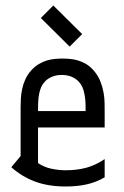

<svg xmlns="http://www.w3.org/2000/svg" viewBox="-20 -675 454 705"><path d="M294.4 -267.1Q294.4 -277.8 294.2 -290.8Q293.9 -303.7 292.2 -316.9Q290.5 -330.1 286.9 -343Q283.2 -356 276.4 -366.2Q272.9 -371.1 267.3 -377Q261.7 -382.8 253.4 -387.9Q245.1 -393.1 233.4 -396.5Q221.7 -399.9 206.5 -399.9Q191.9 -399.9 180.4 -396.5Q168.9 -393.1 160.4 -387.9Q151.9 -382.8 146.2 -377Q140.6 -371.1 137.2 -366.2Q130.4 -355.5 126.7 -342.8Q123 -330.1 121.6 -316.7Q120.1 -303.2 119.9 -290.5Q119.6 -277.8 119.6 -267.1ZM119.6 -207V-76.2Q143.1 -60.5 169.9 -55.2Q196.8 -49.8 220.2 -49.8Q263.2 -49.8 297.6 -59.3Q332 -68.8 364.3 -90.8V-23.9Q333.5 -5.9 298.3 2Q263.2 9.8 221.7 9.8Q157.7 9.8 109.4 -8.1Q61 -25.9 21.5 -61L55.7 -102.1V-265.1V-282.2Q55.7 -296.4 56.6 -313.2Q57.6 -330.1 61.3 -347.9Q64.9 -365.7 72.8 -383.1Q80.6 -400.4 94.2 -416Q107.9 -431.2 122.8 -439.9Q137.7 -448.7 152.8 -453.1Q168 -457.5 182.4 -458.7Q196.8 -460 209.5 -460Q221.7 -460 236.3 -458.7Q251 -457.5 266.1 -453.1Q281.2 -448.7 296.1 -439.9Q311 -431.2 324.2 -416Q339.8 -397.9 348.1 -377.2Q356.4 -356.4 360.1 -336.2Q363.8 -315.9 364 -297.4Q364.3 -278.8 364.3 -265.1V-207ZM175.8 -654.8 281.7 -549.8 235.8 -503.9 129.9 -608.9Z"/></svg>

Font: Aubrey
Style: Regular
Weight: 400
Designer: Gayaneh Bagdasaryan | Cyreal.org
Foundry: Gayaneh Bagdasaryan | Cyreal.org
Version: Version 1.000